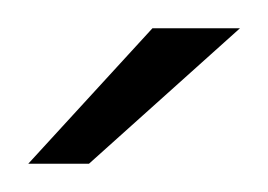

<svg xmlns="http://www.w3.org/2000/svg" viewBox="-20 -648 190 136"><path d="M0 -532 88 -628H150L43 -532Z"/></svg>

Font: Smooch Sans Medium
Style: Regular
Weight: 500
Designer: Robert E. Leuschke
Foundry: Robert E. Leuschke
Version: Version 1.010; ttfautohint (v1.8.3)